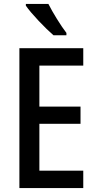

<svg xmlns="http://www.w3.org/2000/svg" viewBox="-20 -960 495 980"><path d="M227 -940H112V-931C139 -891 212 -815 253 -780H319V-792C291 -828 249 -896 227 -940ZM405 0V-89H181V-328H391V-416H181V-625H405V-714H79V0Z"/></svg>

Font: Noto Sans Gurmukhi UI Condensed Medium
Style: Regular
Weight: 500
Width: 3
Designer: Jelle Bosma - Monotype Design Team
Foundry: Monotype Imaging Inc.
Version: Version 2.004